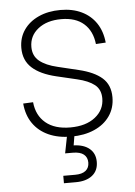

<svg xmlns="http://www.w3.org/2000/svg" viewBox="-53 -572 573 816"><g transform="rotate(-5 233.5 -163.5)"><path d="M234.9 9.3Q179.7 9.3 138.2 -9.5Q96.7 -28.3 72.3 -63.5Q47.9 -98.6 43.5 -148.4L85.9 -150.4Q91.3 -93.8 129.6 -61.8Q168 -29.8 234.4 -29.8Q301.3 -29.8 340.8 -61Q380.4 -92.3 380.4 -141.1Q380.4 -179.2 354.7 -199.5Q329.1 -219.7 280.8 -231L193.8 -251.5Q126 -267.6 91.1 -299.6Q56.2 -331.5 56.2 -384.3Q56.2 -427.7 78.9 -460.7Q101.6 -493.7 142.1 -512.2Q182.6 -530.8 235.8 -530.8Q287.1 -530.8 325.7 -512.2Q364.3 -493.7 387.5 -459.2Q410.6 -424.8 415.5 -376L373.5 -373.5Q367.2 -429.7 332 -460.7Q296.9 -491.7 235.8 -491.7Q174.3 -491.7 136.7 -461.9Q99.1 -432.1 99.1 -384.8Q99.1 -346.7 126 -324.7Q152.8 -302.7 203.1 -291L290.5 -270Q356.4 -254.4 390.1 -224.6Q423.8 -194.8 423.8 -142.1Q423.8 -96.7 400.1 -62.5Q376.5 -28.3 333.7 -9.5Q291 9.3 234.9 9.3ZM186.5 204.1V172.4H237.3Q266.6 172.4 282 160.2Q297.4 147.9 297.4 125.5Q297.4 103 282 90.6Q266.6 78.1 234.9 78.1H202.6L220.7 -13.7H249.5V0L241.7 47.4Q285.2 48.8 309.3 69.3Q333.5 89.8 333.5 125.5Q333.5 163.1 307.6 183.6Q281.7 204.1 237.3 204.1Z"/></g></svg>

Font: Inter 28pt ExtraLight
Style: Regular
Weight: 250
Designer: Rasmus Andersson
Foundry: rsms
Version: Version 4.001;git-66647c0bb